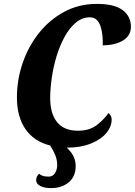

<svg xmlns="http://www.w3.org/2000/svg" viewBox="-20 -749 693 987"><path d="M243 218Q208 218 187 207Q166 196 166 178Q166 157 181 144Q185 149 197.5 154Q210 159 230 159Q251 159 262.5 141.5Q274 124 274 99Q274 74 264.5 49.5Q255 25 238 -1Q156 -21 111.5 -84.5Q67 -148 67 -248Q67 -339 96.5 -425Q126 -511 180.5 -579.5Q235 -648 310.5 -688.5Q386 -729 478 -729Q568 -729 610.5 -697Q653 -665 653 -612Q653 -565 611.5 -540.5Q570 -516 508 -516Q509 -536 507 -561Q505 -586 498.5 -608.5Q492 -631 478.5 -645.5Q465 -660 442 -660Q402 -660 369.5 -632.5Q337 -605 312 -559.5Q287 -514 270.5 -459Q254 -404 246 -348Q238 -292 238 -245Q238 -165 273.5 -121Q309 -77 381 -77Q440 -77 477.5 -106Q515 -135 538 -168Q543 -164 548.5 -155Q554 -146 554 -135Q554 -98 526.5 -65Q499 -32 447 -11Q395 10 323 10Q369 51 369 104Q369 159 333 188.5Q297 218 243 218Z"/></svg>

Font: Noto Serif Condensed ExtraBold
Style: Italic
Weight: 800
Width: 3
Italic angle: -12°
Designer: Monotype Design Team
Foundry: Monotype Imaging Inc.
Version: Version 2.014; ttfautohint (v1.8.4.7-5d5b)